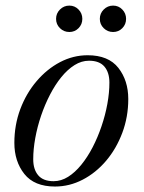

<svg xmlns="http://www.w3.org/2000/svg" viewBox="-20 -672 526 702"><path d="M181 10Q105.5 10 69 -36Q32.5 -82 32.5 -149.5Q32.5 -215 54.2 -273Q76 -331 113.8 -375.2Q151.5 -419.5 199.5 -444.8Q247.5 -470 300.5 -470Q376.5 -470 412.8 -423.8Q449 -377.5 449 -310Q449 -244.5 427.2 -186.5Q405.5 -128.5 368 -84.2Q330.5 -40 282.2 -15Q234 10 181 10ZM176 -9.5Q203.5 -9.5 229 -25.5Q254.5 -41.5 277.2 -69.5Q300 -97.5 318.8 -133.8Q337.5 -170 351.2 -210.5Q365 -251 372.5 -292Q380 -333 380 -370Q380 -407 361.8 -428.5Q343.5 -450 305.5 -450Q278 -450 252.5 -434Q227 -418 204.2 -390Q181.5 -362 162.8 -325.8Q144 -289.5 130.2 -249Q116.5 -208.5 109 -167.5Q101.5 -126.5 101.5 -89.5Q101.5 -52.5 119.8 -31Q138 -9.5 176 -9.5ZM393.5 -555Q373.5 -555 359.2 -569Q345 -583 345 -603Q345 -623 359.2 -637.2Q373.5 -651.5 393.5 -651.5Q413.5 -651.5 427.2 -637.2Q441 -623 441 -603Q441 -583 427.2 -569Q413.5 -555 393.5 -555ZM233.5 -555Q213.5 -555 199.2 -569Q185 -583 185 -603Q185 -623 199.2 -637.2Q213.5 -651.5 233.5 -651.5Q253.5 -651.5 267.2 -637.2Q281 -623 281 -603Q281 -583 267.2 -569Q253.5 -555 233.5 -555Z"/></svg>

Font: Bodoni Moda 11pt
Style: Italic
Weight: 400
Italic angle: -13°
Version: Version 2.004